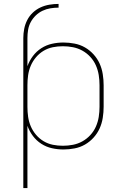

<svg xmlns="http://www.w3.org/2000/svg" viewBox="-20 -755 640 980"><path d="M99 205V-561Q99 -584 103.5 -607.5Q108 -631 119 -652.5Q130 -674 147.5 -690.5Q165 -707 186.5 -717Q208 -727 232 -731Q256 -735 279 -735V-716Q258 -716 237 -712.5Q216 -709 197 -700Q178 -691 162.5 -676Q147 -661 137 -642.5Q127 -624 123.5 -603Q120 -582 120 -561V-417Q130 -445 148 -469Q166 -493 191 -509Q216 -525 245 -531.5Q274 -538 304 -538Q332 -538 360.5 -532.5Q389 -527 413.5 -513Q438 -499 457.5 -477.5Q477 -456 488.5 -430.5Q500 -405 504.5 -376.5Q509 -348 509 -320V-210Q509 -182 504.5 -153.5Q500 -125 488.5 -99.5Q477 -74 457.5 -52.5Q438 -31 413.5 -17Q389 -3 360.5 2.5Q332 8 304 8Q274 8 245 1.5Q216 -5 191 -21Q166 -37 148 -61Q130 -85 120 -113V205ZM301 -11Q327 -11 352.5 -16Q378 -21 400.5 -33.5Q423 -46 441 -65.5Q459 -85 469.5 -109Q480 -133 484 -158.5Q488 -184 488 -210V-320Q488 -346 484 -371.5Q480 -397 469.5 -421Q459 -445 441 -464.5Q423 -484 400.5 -496.5Q378 -509 352.5 -514Q327 -519 301 -519Q275 -519 250 -514Q225 -509 203 -496Q181 -483 164 -463Q147 -443 137 -419.5Q127 -396 123.5 -371Q120 -346 120 -320V-210Q120 -184 123.5 -159Q127 -134 137 -110.5Q147 -87 164 -67Q181 -47 203 -34Q225 -21 250 -16Q275 -11 301 -11Z"/></svg>

Font: Iosevka Curly Thin Extended
Style: Regular
Weight: 100
Width: 7
Monospace: yes
Designer: Belleve Invis
Foundry: Belleve Invis
Version: Version 11.1.0; ttfautohint (v1.8.3)